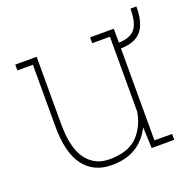

<svg xmlns="http://www.w3.org/2000/svg" viewBox="-109 -693 809 811"><g transform="rotate(-20 295.0 -287.0)"><path d="M260.3 10.3Q180.2 10.3 135.7 -47.6Q91.3 -105.5 91.3 -227.1V-502H21.5V-528.3H91.3H117.7V-226.1Q117.7 -118.7 155.5 -67.4Q193.4 -16.1 259.3 -16.1Q341.8 -16.1 383.5 -56.6Q425.3 -97.2 437.5 -164.1V-502H357.9V-528.3H437.5H464.4V-26.4H543.9V0H442.4L438.5 -94.7Q413.6 -44.4 369.9 -17.1Q326.2 10.3 260.3 10.3ZM455.1 -439.5V-465.3Q495.1 -465.3 517.8 -477.3Q540.5 -489.3 550 -515.4Q559.6 -541.5 559.6 -584H586.4Q586.4 -534.2 573 -502Q559.6 -469.7 530.8 -454.3Q502 -439 455.1 -439.5Z"/></g></svg>

Font: Roboto Slab LO Thin
Style: Regular
Weight: 250
Designer: Google
Version: Version 2.00;September 28, 2018;FontCreator 11.5.0.2427 64-b